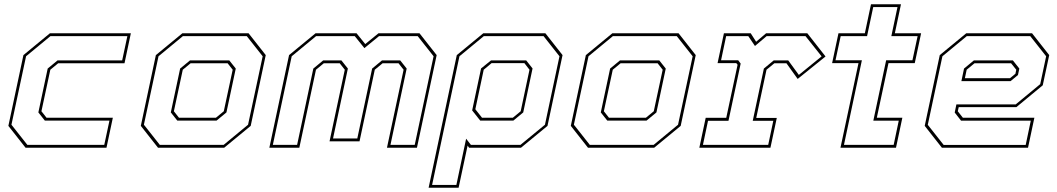

<svg xmlns="http://www.w3.org/2000/svg" viewBox="-20 -697 4990 906"><path d="M100.5 0 19.5 -103 90.5 -437 215.5 -540H597.5L567.5 -398.5H254.5L217.5 -368L175.5 -172L199.5 -141.5H512.5L482.5 0ZM109 -13.5H472L496.5 -128H191.5L161 -166.5L205 -373.5L251.5 -412H556.5L581 -526.5H218L103 -431.5L34 -108.5Z M725.5 0 644.5 -103 715.5 -437 840.5 -540H1153L1234 -437L1163 -103L1038 0ZM734 -13.5H1035.5L1150.5 -108.5L1219.5 -431.5L1144.5 -526.5H843L728 -431.5L659 -108.5ZM816.5 -128 786 -166.5 830 -373.5 876.5 -412H1062L1092.5 -373.5L1048.5 -166.5L1002 -128ZM824.5 -141.5H999L1036 -172L1078 -368L1054 -398.5H879.5L842.5 -368L800.5 -172Z M1251 0 1344 -437 1469 -540H1662.5L1703.5 -489L1766 -540H1959.5L2040.5 -437L1947.5 0H1806L1884.5 -368L1860.5 -398.5H1785.5L1748.5 -368L1676.5 -30H1535L1607 -368L1583 -398.5H1508L1471 -368L1392.5 0ZM1267.5 -13.5H1382L1458.5 -373.5L1505 -412H1591L1621.5 -373.5L1551.5 -43.5H1666L1736 -373.5L1782.5 -412H1868.5L1899 -373.5L1822.5 -13.5H1937L2026 -431.5L1951 -526.5H1768.5L1699.5 -470L1654 -526.5H1471.5L1356.5 -431.5Z M2002.5 189 2135.5 -437 2260.5 -540H2553.5L2634.5 -437L2563.5 -103L2438.5 0H2193.5L2186.5 -10L2144 189ZM2019 175.5H2133.5L2179.5 -42.5L2202 -13.5H2436L2551.5 -108.5L2620 -431.5L2545 -526.5H2263L2148 -431.5ZM2254.5 -141.5H2400L2437 -172L2478.5 -368L2454.5 -399H2299.5L2262.5 -368L2223 -181.5ZM2246 -128 2208 -176 2250 -374 2297 -412H2463L2493 -374L2449 -166.5L2402.5 -128Z M2754.5 0 2673.5 -103 2744.5 -437 2869.5 -540H3182L3263 -437L3192 -103L3067 0ZM2763 -13.5H3064.5L3179.5 -108.5L3248.5 -431.5L3173.5 -526.5H2872L2757 -431.5L2688 -108.5ZM2845.5 -128 2815 -166.5 2859 -373.5 2905.5 -412H3091L3121.5 -373.5L3077.5 -166.5L3031 -128ZM2853.5 -141.5H3028L3065 -172L3107 -368L3083 -398.5H2908.5L2871.5 -368L2829.5 -172Z M3280 0 3310 -141H3407L3460.5 -391.5L3454.5 -399H3366L3396 -540H3522.5L3548 -500L3595 -540H3789.5L3875.5 -430.5L3744 -324.5L3691 -398.5H3634L3597 -368L3548.5 -140.5H3645.5L3615.5 0ZM3297 -13.5H3605L3629 -127H3532L3584.5 -373.5L3631 -412H3699.5L3749.5 -343.5L3857 -431L3781 -526.5H3597.5L3542.5 -480L3511 -526.5H3406.5L3382.5 -412.5H3463.5L3475 -397L3417.5 -127H3321Z M3946 0 4031 -399H3906.5L3936.5 -540H4061L4090 -677H4231.5L4202.5 -540H4326.5L4296.5 -399H4172.5L4117.5 -141.5H4238L4208 0ZM3962.5 -13.5H4197L4221 -127.5H4101L4161.5 -412.5H4285.5L4310 -526.5H4186L4215 -663.5H4100.5L4071.5 -526.5H3947L3922.5 -412.5H4047Z M4850 -540 4931 -437 4900.5 -294.5 4776 -191.5H4504L4499.5 -172L4523.5 -141.5H4861L4831 0H4424.5L4343.5 -103L4414.5 -437L4539.5 -540ZM4759.5 -412 4790 -373.5 4783.5 -343 4748.5 -314H4516.5L4529 -373.5L4575.5 -412ZM4841.5 -526.5H4542L4427 -431.5L4358 -108L4433 -13H4820L4844 -127.5H4515L4485 -166L4493 -204.5H4773L4888.5 -300L4916.5 -431.5ZM4751 -398.5H4578.5L4541.5 -368L4533 -328H4746L4771.5 -349L4775.5 -368Z"/></svg>

Font: Tourney Thin
Style: Italic
Weight: 100
Italic angle: -12°
Designer: Tyler Finck
Foundry: Etcetera Type Co
Version: Version 1.015